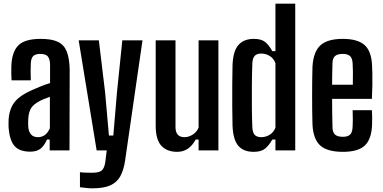

<svg xmlns="http://www.w3.org/2000/svg" viewBox="-20 -820 2087 1047"><path d="M145 7Q87 7 60 -23Q33 -53 27 -121Q27 -132 26.5 -145Q26 -158 27 -169Q31 -226 59 -262.5Q87 -299 155 -329Q179 -340 203 -349.5Q227 -359 253 -367V-469Q252 -498 241 -512Q230 -526 199 -526Q173 -526 161 -514Q149 -502 148 -473Q147 -459 147 -429.5Q147 -400 148 -382H43Q42 -394 41.5 -418.5Q41 -443 42 -461Q45 -538 80.5 -573Q116 -608 202 -608Q263 -608 296.5 -591.5Q330 -575 344 -539Q358 -503 360 -445L359 0H251V-59H236Q222 -26 201.5 -9.5Q181 7 145 7ZM187 -72Q231 -72 252 -121V-292Q235 -286 217.5 -279Q200 -272 181 -260Q154 -243 144.5 -220.5Q135 -198 134 -169Q133 -148 134 -129Q139 -72 187 -72Z M507 0 409 -600H519L553 -318L574 -81H598L618 -318L647 -600H757L662 57Q654 110 635 143Q616 176 580 191.5Q544 207 483 207Q468 207 450 205Q432 203 416 201V119Q429 121 448.5 121.5Q468 122 483 122Q521 122 535 109.5Q549 97 554 65L562 0Z M946 8Q891 8 860 -25Q829 -58 829 -135V-600H937V-127Q937 -72 986 -72Q1009 -72 1031 -86Q1053 -100 1063 -124V-600H1171V0H1063V-59H1047Q1011 8 946 8Z M1482 -800H1590V0H1482V-59H1465Q1447 -27 1425.5 -9.5Q1404 8 1363 8Q1308 8 1279.5 -25Q1251 -58 1248 -135Q1247 -180 1246.5 -238.5Q1246 -297 1246.5 -357Q1247 -417 1248 -465Q1251 -542 1280.5 -575Q1310 -608 1364 -608Q1405 -608 1426 -591Q1447 -574 1465 -541H1482ZM1405 -72Q1429 -72 1450.5 -85Q1472 -98 1482 -124V-476Q1472 -502 1450.5 -515Q1429 -528 1405 -528Q1380 -528 1368.5 -515Q1357 -502 1356 -473Q1354 -417 1353.5 -355.5Q1353 -294 1353.5 -235Q1354 -176 1356 -127Q1357 -98 1368.5 -85Q1380 -72 1405 -72Z M1903 -219H2008Q2009 -205 2009.5 -182Q2010 -159 2009 -141Q2006 -61 1969.5 -26.5Q1933 8 1850 8Q1765 8 1726.5 -26.5Q1688 -61 1684 -141Q1683 -170 1682.5 -211.5Q1682 -253 1682 -298Q1682 -343 1682.5 -385Q1683 -427 1684 -457Q1689 -538 1727.5 -573Q1766 -608 1849 -608Q1931 -608 1968.5 -574Q2006 -540 2009 -461Q2010 -448 2010.5 -419Q2011 -390 2010.5 -353.5Q2010 -317 2008 -281H1791Q1791 -244 1791.5 -207Q1792 -170 1793 -130Q1793 -99 1806.5 -86.5Q1820 -74 1850 -74Q1877 -74 1889.5 -86.5Q1902 -99 1903 -130Q1905 -162 1903 -219ZM1849 -526Q1819 -526 1806 -513.5Q1793 -501 1793 -473Q1792 -441 1791.5 -413.5Q1791 -386 1791 -358H1904Q1905 -398 1904.5 -429Q1904 -460 1903 -473Q1902 -501 1889.5 -513.5Q1877 -526 1849 -526Z"/></svg>

Font: Big Shoulders Display
Style: Bold
Weight: 700
Designer: Patric King
Foundry: XO Type Co
Version: Version 1.000; ttfautohint (v1.8.2)